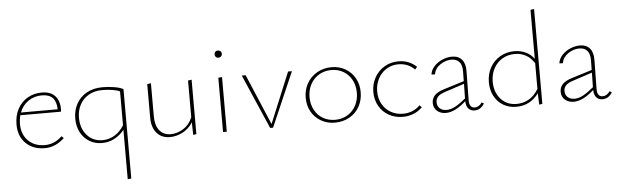

<svg xmlns="http://www.w3.org/2000/svg" viewBox="-57 -929 4621 1434"><g transform="rotate(-5 2253.5 -212.0)"><path d="M399 -59Q332 4 252 4Q164 4 110 -49Q56 -102 56 -190Q56 -256 83 -306.5Q110 -357 157.5 -384.5Q205 -412 264 -412Q330 -412 363.5 -375.5Q397 -339 397 -275Q397 -263 395 -257H90Q82 -225 82 -192Q82 -114 129.5 -66.5Q177 -19 255 -19Q327 -19 383 -74ZM97 -277H372Q371 -391 264 -391Q206 -391 161.5 -360.5Q117 -330 97 -277Z M875 -384V286L848 289V-82Q816 -41 773 -19Q730 3 681 3Q628 3 586 -22.5Q544 -48 520.5 -93Q497 -138 497 -196Q497 -258 524 -307Q551 -356 601.5 -384Q652 -412 720 -412Q766 -412 809.5 -404.5Q853 -397 875 -384ZM848 -116V-369Q828 -380 791 -385.5Q754 -391 716 -391Q658 -391 615 -366.5Q572 -342 548.5 -298.5Q525 -255 525 -200Q525 -120 570 -69Q615 -18 687 -18Q734 -18 776 -42.5Q818 -67 848 -116Z M1388 -410V-2L1364 2L1362 -93Q1332 -45 1285 -21Q1238 3 1190 3Q1128 3 1091.5 -39Q1055 -81 1055 -155V-406L1083 -410V-162Q1083 -94 1113.5 -56Q1144 -18 1198 -18Q1245 -18 1291 -46Q1337 -74 1361 -130V-406Z M1588 -407 1616 -410V0H1588ZM1575 -583Q1575 -595 1582.5 -602.5Q1590 -610 1602 -610Q1614 -610 1622 -602.5Q1630 -595 1630 -583Q1630 -572 1622 -564Q1614 -556 1602 -556Q1590 -556 1582.5 -564Q1575 -572 1575 -583Z M2140 -408 1963 0H1941L1764 -408H1793L1954 -28L2111 -408Z M2225 -201Q2225 -261 2252.5 -309Q2280 -357 2328.5 -384.5Q2377 -412 2437 -412Q2494 -412 2540 -385.5Q2586 -359 2612 -312.5Q2638 -266 2638 -208Q2638 -147 2611 -99Q2584 -51 2535.5 -24Q2487 3 2427 3Q2370 3 2323.5 -23.5Q2277 -50 2251 -96.5Q2225 -143 2225 -201ZM2609 -206Q2609 -259 2586.5 -301.5Q2564 -344 2524 -367.5Q2484 -391 2434 -391Q2382 -391 2341 -366.5Q2300 -342 2277 -299.5Q2254 -257 2254 -203Q2254 -150 2276.5 -107.5Q2299 -65 2339.5 -41.5Q2380 -18 2430 -18Q2482 -18 2523 -42.5Q2564 -67 2586.5 -110Q2609 -153 2609 -206Z M2732 -200Q2732 -259 2759 -307.5Q2786 -356 2833 -384Q2880 -412 2938 -412Q3018 -412 3074 -359L3058 -340Q3008 -390 2936 -390Q2886 -390 2846 -365Q2806 -340 2783.5 -297Q2761 -254 2761 -202Q2761 -148 2784.5 -106.5Q2808 -65 2848.5 -42Q2889 -19 2940 -19Q2977 -19 3010 -32.5Q3043 -46 3067 -71L3083 -55Q3054 -26 3016 -11Q2978 4 2936 4Q2878 4 2831.5 -22Q2785 -48 2758.5 -94.5Q2732 -141 2732 -200Z M3547 -43Q3536 -22 3517 -9.5Q3498 3 3474 3Q3445 3 3428 -16Q3411 -35 3410 -72Q3327 3 3259 3Q3219 3 3193 -19.5Q3167 -42 3167 -80Q3167 -113 3189 -136.5Q3211 -160 3261 -175L3412 -222L3413 -293Q3414 -342 3393 -366Q3372 -390 3334 -390Q3290 -390 3250 -363Q3210 -336 3202 -291L3176 -292Q3180 -326 3205.5 -353.5Q3231 -381 3267.5 -396.5Q3304 -412 3340 -412Q3388 -412 3414 -381.5Q3440 -351 3439 -295L3436 -80Q3434 -19 3478 -19Q3492 -19 3506.5 -27.5Q3521 -36 3531 -52ZM3266 -19Q3297 -19 3331 -37Q3365 -55 3410 -93L3412 -202L3269 -155Q3228 -142 3212 -124.5Q3196 -107 3196 -83Q3196 -53 3215.5 -36Q3235 -19 3266 -19Z M3982 -713V-2L3958 2L3955 -84Q3892 3 3787 3Q3731 3 3688 -23Q3645 -49 3621.5 -94.5Q3598 -140 3598 -197Q3598 -258 3625 -307Q3652 -356 3700 -384Q3748 -412 3807 -412Q3853 -412 3891 -394.5Q3929 -377 3955 -342V-709ZM3955 -116V-309Q3930 -349 3893 -370Q3856 -391 3809 -391Q3757 -391 3715.5 -366.5Q3674 -342 3650.5 -298Q3627 -254 3627 -199Q3627 -120 3672.5 -69Q3718 -18 3791 -18Q3840 -18 3882 -41.5Q3924 -65 3955 -116Z M4506 -43Q4495 -22 4476 -9.5Q4457 3 4433 3Q4404 3 4387 -16Q4370 -35 4369 -72Q4286 3 4218 3Q4178 3 4152 -19.5Q4126 -42 4126 -80Q4126 -113 4148 -136.5Q4170 -160 4220 -175L4371 -222L4372 -293Q4373 -342 4352 -366Q4331 -390 4293 -390Q4249 -390 4209 -363Q4169 -336 4161 -291L4135 -292Q4139 -326 4164.5 -353.5Q4190 -381 4226.5 -396.5Q4263 -412 4299 -412Q4347 -412 4373 -381.5Q4399 -351 4398 -295L4395 -80Q4393 -19 4437 -19Q4451 -19 4465.5 -27.5Q4480 -36 4490 -52ZM4225 -19Q4256 -19 4290 -37Q4324 -55 4369 -93L4371 -202L4228 -155Q4187 -142 4171 -124.5Q4155 -107 4155 -83Q4155 -53 4174.5 -36Q4194 -19 4225 -19Z"/></g></svg>

Font: Ysabeau Extralight
Style: Regular
Weight: 200
Designer: Christian Thalmann (Catharsis Fonts)
Version: Version 0.003